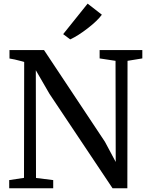

<svg xmlns="http://www.w3.org/2000/svg" viewBox="-20 -1012 798 1032"><path d="M110 -679Q102 -681 98 -682.5Q53.5 -694.5 31 -697.5V-743H216.5L544 -250L602 -141.5L601 -685L515.5 -698V-743H745V-698L665.5 -685L664.5 0H585L246 -507.5L172.5 -634.5L173.5 -55.5L266 -44V0H29.5V-44L109 -56ZM357 -800.5 319.5 -828.5 451 -992.5 527.5 -933Q504.5 -901 452.2 -860.5Q400 -820 358 -800.5Z"/></svg>

Font: Merriweather 12pt
Style: Regular
Weight: 400
Designer: Eben Sorkin
Foundry: Eben Sorkin
Version: Version 2.100